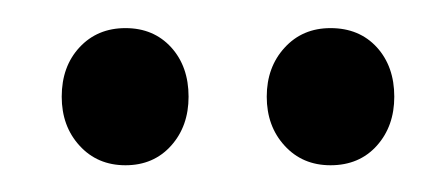

<svg xmlns="http://www.w3.org/2000/svg" viewBox="-20 -604 326 140"><path d="M71.5 -483.5Q51 -483.5 38 -497.8Q25 -512 25 -533.5Q25 -555.5 38 -569.5Q51 -583.5 71.5 -583.5Q92 -583.5 104.8 -569.5Q117.5 -555.5 117.5 -533.5Q117.5 -512 104.8 -497.8Q92 -483.5 71.5 -483.5ZM221 -483.5Q200.5 -483.5 187.5 -497.8Q174.5 -512 174.5 -533.5Q174.5 -555 187.5 -569.2Q200.5 -583.5 221 -583.5Q242 -583.5 254.8 -569.5Q267.5 -555.5 267.5 -533.5Q267.5 -512 254.8 -497.8Q242 -483.5 221 -483.5Z"/></svg>

Font: Fraunces 120pt
Style: Regular
Weight: 400
Version: Version 1.000;[b76b70a41]